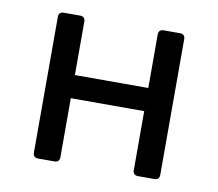

<svg xmlns="http://www.w3.org/2000/svg" viewBox="-59 -530 680 599"><g transform="rotate(10 281.0 -231.0)"><path d="M81.1 -446.3V-15.6C81.1 -5.9 86.9 0 96.7 0H149.4C159.2 0 165 -5.9 165 -15.6V-203.1H397.5V-15.6C397.5 -5.9 403.3 0 413.1 0H465.8C475.6 0 481.4 -5.9 481.4 -15.6V-446.3C481.4 -456.1 475.6 -461.9 465.8 -461.9H413.1C403.3 -461.9 397.5 -456.1 397.5 -446.3V-276.4H165V-446.3C165 -456.1 159.2 -461.9 149.4 -461.9H96.7C86.9 -461.9 81.1 -456.1 81.1 -446.3Z"/></g></svg>

Font: Ed Sans Neue
Style: Regular
Weight: 400
Designer: Stephen Hutchings
Version: Version 1.004;PS 001.004;hotconv 1.0.88;makeotf.lib2.5.64775